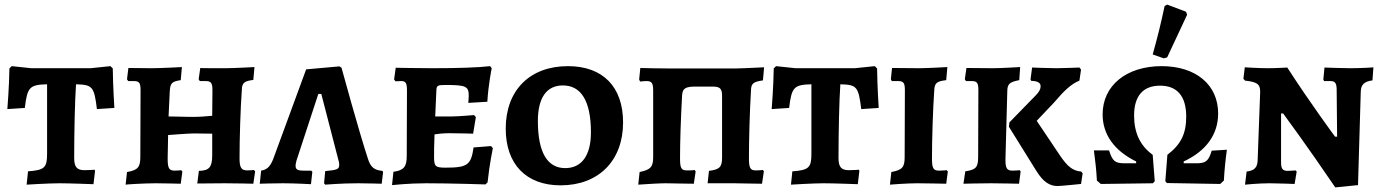

<svg xmlns="http://www.w3.org/2000/svg" viewBox="-20 -798 6021 836"><path d="M96 6C96 6 192 0 239 0C282 0 387 4 387 4L394 -55L391 -59C391 -59 371 -57 348 -57C315 -57 303 -71 303 -110C303 -222 306 -360 311 -431C382 -429 390 -422 402 -323L478 -328C478 -328 472 -419 471 -500L461 -510L374 -501H116L31 -510L21 -500C20 -421 12 -323 12 -323L88 -328C99 -419 109 -429 185 -431V-129C185 -69 175 -57 102 -52Z M527 6C528 5 609 0 659 0C692 0 767 2 767 2L774 -51L769 -57C769 -57 756 -55 741 -55C716 -55 710 -65 710 -108L712 -210C712 -210 801 -217 823 -217C851 -217 904 -216 904 -216V-123C904 -70 891 -55 846 -54L839 1L959 0C1013 0 1083 2 1083 2L1091 -52L1085 -58C1085 -58 1071 -56 1057 -56C1031 -56 1023 -68 1023 -108C1023 -195 1027 -325 1033 -407C1034 -437 1043 -445 1083 -450L1088 -506C1088 -506 999 -501 962 -501C925 -501 852 -501 852 -502L845 -453L850 -445H875C899 -445 905 -437 905 -405L904 -294C875 -291 851 -289 813 -289L714 -291L719 -397C721 -435 726 -443 767 -449L772 -506C772 -506 683 -501 639 -501C606 -501 539 -502 539 -502L533 -453L538 -445H562C586 -445 592 -438 592 -405L591 -114C591 -70 580 -57 533 -49Z M1396 6C1396 6 1467 0 1539 0C1577 0 1642 2 1642 2L1648 -49L1645 -54C1609 -57 1593 -71 1582 -107C1543 -225 1467 -503 1467 -503L1458 -509L1313 -496L1169 -104C1156 -72 1142 -59 1117 -55L1111 2C1111 2 1166 0 1212 0C1264 0 1334 4 1334 4L1340 -50L1335 -55H1303C1275 -55 1267 -60 1267 -77C1267 -81 1268 -88 1271 -99L1366 -389H1379L1453 -103C1456 -94 1457 -87 1457 -81C1457 -61 1449 -58 1396 -53L1391 0Z M1687 8C1687 8 1760 0 1835 0C1942 0 2094 5 2094 5L2103 -4C2111 -82 2126 -153 2126 -153L2118 -162L2042 -156C2031 -80 2016 -68 1920 -68C1875 -68 1870 -74 1870 -115C1870 -136 1870 -165 1872 -213C1886 -215 1910 -218 1934 -218C1975 -218 2040 -216 2040 -216L2052 -288L2044 -297C2044 -297 1977 -291 1949 -291H1875L1880 -404C1881 -426 1885 -428 1921 -428C2009 -428 2021 -422 2021 -381C2021 -370 2019 -350 2019 -350L2102 -355C2106 -428 2121 -501 2121 -501L2114 -510C2064 -504 1976 -501 1862 -501C1797 -501 1703 -503 1703 -503L1696 -452L1702 -444C1702 -444 1717 -445 1726 -445C1747 -445 1752 -437 1752 -403L1751 -118C1751 -72 1738 -56 1693 -50Z M2421 9C2586 9 2693 -98 2693 -265C2693 -420 2605 -510 2453 -510C2287 -510 2182 -405 2182 -238C2182 -83 2271 9 2421 9ZM2441 -66C2364 -66 2322 -133 2322 -271C2322 -374 2361 -426 2431 -426C2509 -426 2553 -360 2553 -222C2553 -120 2512 -66 2441 -66Z M2759 6C2805 3 2852 0 2878 0C2903 0 2961 2 3001 2L3009 -52L3004 -58C2997 -56 2983 -56 2971 -56C2946 -56 2941 -66 2941 -109C2941 -180 2944 -275 2950 -384C2952 -414 2967 -421 3008 -421H3081C3112 -421 3124 -415 3124 -382V-112C3124 -70 3113 -60 3067 -54L3061 0H3178C3202 0 3260 2 3298 2L3306 -52L3302 -58C3295 -57 3282 -56 3271 -56C3247 -56 3241 -66 3241 -109C3241 -186 3244 -307 3250 -406C3251 -436 3262 -442 3302 -448L3307 -505C3246 -502 3204 -500 3186 -500H2886C2850 -500 2806 -501 2768 -502L2763 -452L2767 -443C2777 -444 2788 -445 2795 -445C2818 -445 2824 -436 2824 -404V-114C2824 -71 2813 -59 2765 -49Z M3424 6C3424 6 3520 0 3567 0C3610 0 3715 4 3715 4L3722 -55L3719 -59C3719 -59 3699 -57 3676 -57C3643 -57 3631 -71 3631 -110C3631 -222 3634 -360 3639 -431C3710 -429 3718 -422 3730 -323L3806 -328C3806 -328 3800 -419 3799 -500L3789 -510L3702 -501H3444L3359 -510L3349 -500C3348 -421 3340 -323 3340 -323L3416 -328C3427 -419 3437 -429 3513 -431V-129C3513 -69 3503 -57 3430 -52Z M3855 6C3855 6 3927 0 3974 0C4011 0 4100 2 4100 2L4107 -51L4102 -57C4102 -57 4087 -55 4069 -55C4044 -55 4038 -65 4038 -108C4038 -195 4042 -319 4048 -407C4050 -436 4058 -444 4100 -449L4105 -506C4105 -506 4019 -501 3983 -501C3943 -501 3891 -502 3864 -502L3859 -453L3863 -445H3890C3914 -445 3920 -437 3920 -405L3919 -114C3919 -70 3909 -58 3861 -49Z M4240 -405 4239 -114C4239 -69 4229 -59 4183 -52L4175 2C4175 2 4247 0 4294 0C4330 0 4417 2 4417 2L4424 -51L4420 -57C4420 -57 4406 -55 4389 -55C4364 -55 4357 -65 4358 -108L4366 -404C4367 -433 4377 -441 4418 -449L4422 -506C4422 -506 4338 -501 4303 -501L4188 -502L4181 -453L4186 -445H4210C4234 -445 4240 -438 4240 -405ZM4375 -265 4373 -246 4493 -53C4522 -7 4549 12 4585 12C4600 12 4687 3 4687 3L4694 -43L4688 -51C4651 -54 4628 -73 4596 -120L4494 -272L4569 -351C4615 -405 4644 -432 4680 -447L4687 -495L4680 -504C4680 -504 4611 -501 4580 -501C4545 -501 4474 -504 4474 -504L4467 -452L4470 -446C4500 -445 4511 -437 4511 -422C4511 -410 4504 -397 4491 -384Z M5047 -544 5062 -548 5149 -734 5144 -747 5062 -778 5051 -772C5036 -701 5019 -631 4999 -561ZM4773 3 5000 0 5008 -9 4999 -124C4945 -163 4918 -219 4918 -295C4918 -381 4958 -425 5031 -425C5105 -425 5145 -380 5145 -290C5145 -216 5122 -169 5063 -124L5054 -9L5061 -1L5293 3L5309 -12C5311 -54 5316 -102 5322 -146L5256 -142C5242 -96 5230 -87 5188 -87H5134V-95C5231 -140 5284 -212 5284 -304C5284 -429 5187 -510 5038 -510C4885 -510 4781 -426 4781 -300C4781 -213 4831 -142 4927 -95V-87H4877C4834 -87 4824 -97 4809 -143H4743C4749 -98 4754 -55 4756 -12Z M5802 -203H5793C5793 -203 5685 -349 5585 -504C5585 -504 5537 -501 5500 -501C5456 -501 5400 -505 5400 -505L5394 -455L5401 -447C5454 -441 5467 -432 5467 -398L5456 -100C5455 -68 5441 -55 5408 -51L5401 6C5401 6 5461 0 5507 0C5543 0 5617 3 5617 3L5626 -51L5621 -56C5621 -56 5596 -54 5587 -54C5565 -54 5558 -63 5558 -91V-304H5567C5567 -304 5672 -162 5794 18L5893 8L5905 -399C5906 -430 5920 -443 5956 -448L5960 -505C5960 -504 5900 -501 5859 -501C5821 -501 5747 -504 5747 -504L5742 -452L5745 -445H5773C5792 -445 5799 -437 5800 -412Z"/></svg>

Font: Alegreya SC
Style: Bold
Weight: 700
Designer: Juan Pablo del Peral
Foundry: Huerta Tipografica
Version: Version 2.007;PS 002.007;hotconv 1.0.88;makeotf.lib2.5.64775